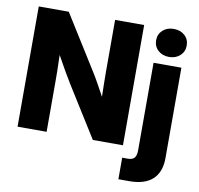

<svg xmlns="http://www.w3.org/2000/svg" viewBox="-97 -837 1188 1144"><g transform="rotate(10 497.0 -265.5)"><path d="M46.9 0V-727.5H228.5L435.1 -397Q448.2 -376.5 469.2 -339.1Q490.2 -301.8 511.2 -262.7Q510.3 -305.7 509.5 -346.7Q508.8 -387.7 508.8 -412.1V-727.5H684.6V0H502.4L313 -302.7Q296.9 -328.1 272.5 -370.6Q248 -413.1 219.7 -464.4Q221.7 -411.1 222.2 -368.7Q222.7 -326.2 222.7 -303.2V0ZM778.8 -515.6H947.3V31.2Q947.3 115.7 899.9 159.9Q852.5 204.1 758.8 204.1H692.9V73.7H727.1Q754.4 73.7 766.6 59.8Q778.8 45.9 778.8 14.2ZM862.8 -565.9Q822.8 -565.9 796.6 -589.8Q770.5 -613.8 770.5 -650.9Q770.5 -688 796.6 -711.7Q822.8 -735.4 862.8 -735.4Q903.3 -735.4 929.4 -711.7Q955.6 -688 955.6 -650.9Q955.6 -613.8 929.4 -589.8Q903.3 -565.9 862.8 -565.9Z"/></g></svg>

Font: Inter Display ExtraBold
Style: Regular
Weight: 800
Designer: Rasmus Andersson
Foundry: rsms
Version: Version 4.000;git-a52131595